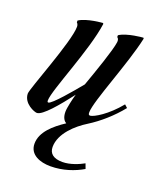

<svg xmlns="http://www.w3.org/2000/svg" viewBox="-163 -446 575 688"><g transform="rotate(20 124.0 -102.5)"><path d="M106 -94C103 -84 94 -47 94 -31C94 -7 104 3 111 7C70 34 29 69 29 114C29 156 70 171 110 171C157 171 200 156 232 137L225 118C207 128 175 142 145 142C111 142 94 128 94 103C94 51 145 6 184 -18C224 -43 265 -79 297 -119L286 -129C243 -76 196 -49 182 -48C176 -48 175 -51 175 -59C175 -101 246 -270 268 -373L266 -376C266 -376 206 -372 177 -353V-346C177 -346 185 -342 183 -328C179 -297 147 -206 126 -147C99 -114 38 -41 25 -41C22 -41 21 -43 21 -48C21 -87 100 -269 114 -373L112 -376C112 -376 52 -372 23 -353V-346C23 -346 29 -342 29 -331C29 -274 -55 -66 -55 -46C-54 -8 -10 8 -1 8C21 8 68 -49 108 -101C107 -97 106 -94 106 -94Z"/></g></svg>

Font: Romanesco
Style: Regular
Weight: 400
Designer: Astigmatic (AOETI)
Foundry: Astigmatic (AOETI)
Version: Version 1.000